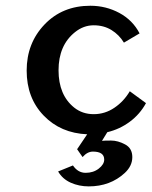

<svg xmlns="http://www.w3.org/2000/svg" viewBox="-20 -460 530 671"><path d="M433.6 -141.1 490.2 -99.6Q469.2 -61 433.8 -34.7Q398.4 -8.3 355 2L336.4 32.2Q344.2 31.2 368.2 31.2Q392.1 31.2 417.2 44.7Q442.4 58.1 442.4 89.1Q442.4 120.1 416 144.5Q365.2 191.4 290 191.4Q256.3 191.4 227.3 178.5Q198.2 165.5 183.1 139.2L234.9 118.2Q252.4 144 279.3 144Q306.2 144 325.2 129.2Q344.2 114.3 344.2 97.7Q344.2 69.8 304.7 69.8Q285.2 69.8 268.6 88.9L249.5 61.5L284.7 9.3Q191.9 5.4 132.6 -56.2Q73.2 -117.7 73.2 -213.4Q73.2 -309.1 135.7 -374.5Q198.2 -439.9 295.9 -439.9Q350.1 -439.9 397 -414.8Q443.8 -389.6 467.8 -343.3L413.1 -311Q396.5 -338.4 369.6 -355Q342.8 -371.6 307.4 -371.6Q272 -371.6 242.2 -347.7Q184.6 -301.8 184.6 -214.4Q184.6 -127.9 239.3 -84Q268.1 -61 307.4 -61Q346.7 -61 379.6 -83.3Q412.6 -105.5 433.6 -141.1Z"/></svg>

Font: Rachana
Style: Bold
Weight: 700
Designer: Hussain KH
Foundry: Hussain KH, Rajeesh K Nambiar, Santhosh Thottingal, Swathanthra Malayalam Computing (http://smc.org.in)
Version: Version 7.0.0+20221109